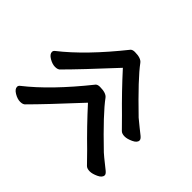

<svg xmlns="http://www.w3.org/2000/svg" viewBox="-134 -630 798 798"><g transform="rotate(-45 265.0 -231.0)"><path d="M58.1 27.8Q43.9 27.8 34.4 7.3Q24.9 -13.2 24.9 -27.8Q24.9 -43.9 32.7 -51.8L80.1 -98.1Q147.9 -168 221.7 -234.9Q91.8 -355 33.7 -413.1Q24.9 -419.9 24.9 -437Q24.9 -453.1 35.9 -471.7Q46.9 -490.2 60.1 -490.2Q66.9 -490.2 71.8 -483.9Q150.9 -382.8 297.9 -265.1Q303.7 -258.8 303.7 -246.1Q303.7 -210 288.1 -198.2Q235.8 -160.2 122.1 -42Q107.9 -25.9 95.5 -10Q83 5.9 74 16.8Q64.9 27.8 58.1 27.8ZM262.7 27.8Q249 27.8 239.5 7.3Q230 -13.2 230 -27.8Q230 -43.9 237.8 -51.8L284.7 -98.1Q353 -168 426.8 -234.9Q296.9 -355 238.8 -413.1Q230 -419.9 230 -437Q230 -453.1 241 -471.7Q252 -490.2 265.1 -490.2Q272 -490.2 276.9 -483.9Q356 -382.8 502.9 -265.1Q508.8 -258.8 508.8 -246.1Q508.8 -210 492.7 -198.2Q440.9 -160.2 326.7 -42Q313 -25.9 300.5 -10Q288.1 5.9 279.1 16.8Q270 27.8 262.7 27.8Z"/></g></svg>

Font: LXGW WenKai GB Screen
Style: Regular
Weight: 400
Designer: LXGW / Fontworks Inc.
Foundry: LXGW / Fontworks Inc.
Version: Version 1.321;February 19, 2024;FontCreator 14.0.0.2901 64-b